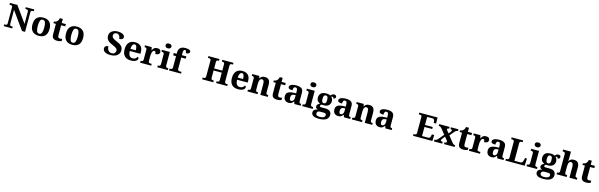

<svg xmlns="http://www.w3.org/2000/svg" viewBox="154 -3121 17793 5706"><g transform="rotate(15 9050.0 -267.5)"><path d="M26.6 0V-54.6H54.8Q73.6 -54.6 88.5 -59Q103.4 -63.4 111.6 -77Q119.8 -90.6 119.8 -118.6V-599.4Q119.8 -626 111.4 -638.5Q103 -651 89.5 -655.2Q76 -659.4 60.2 -659.4H26.6V-714H254.8L607 -223.4V-599.4Q607 -623.6 598.9 -636.4Q590.8 -649.2 577.9 -654.3Q565 -659.4 548.6 -659.4H514.4V-714H776.8V-659.4H742.6Q725.6 -659.4 712.2 -653.8Q698.8 -648.2 691.2 -634.6Q683.6 -621 683.6 -595.4V0H589L196.8 -547.4V-118.6Q196.8 -90.6 203.3 -77Q209.8 -63.4 223.2 -59Q236.6 -54.6 254.8 -54.6H289V0Z M1099.6 10Q977.8 10 907.8 -59.6Q837.8 -129.2 837.8 -270.2Q837.8 -411.2 904.8 -480.3Q971.8 -549.4 1102.6 -549.4Q1224.4 -549.4 1294.4 -480.3Q1364.4 -411.2 1364.4 -270.2Q1364.4 -129.2 1297.2 -59.6Q1230 10 1099.6 10ZM1101.6 -54.6Q1156.6 -54.6 1178.8 -109.5Q1201 -164.4 1201 -270.2Q1201 -377 1178.3 -430.4Q1155.6 -483.8 1100.6 -483.8Q1045.6 -483.8 1023.7 -430.4Q1001.8 -377 1001.8 -270.2Q1001.8 -164.4 1024.2 -109.5Q1046.6 -54.6 1101.6 -54.6Z M1665.8 10Q1590 10 1548.3 -25.4Q1506.6 -60.8 1506.6 -148.4V-466.4H1432.2V-519Q1466.4 -519 1492.4 -532.5Q1518.4 -546 1533.2 -562.4Q1548.4 -577.6 1560.3 -602.2Q1572.2 -626.8 1579.2 -660.2H1667.6V-536H1795.2V-466.4H1667.6V-160.4Q1667.6 -116.8 1682.3 -96.2Q1697 -75.6 1732.6 -75.6Q1751.8 -75.6 1770.2 -78.2Q1788.6 -80.8 1804.2 -84.4V-16.4Q1788.2 -8.6 1752 0.7Q1715.8 10 1665.8 10Z M2131.6 10Q2009.8 10 1939.8 -59.6Q1869.8 -129.2 1869.8 -270.2Q1869.8 -411.2 1936.8 -480.3Q2003.8 -549.4 2134.6 -549.4Q2256.4 -549.4 2326.4 -480.3Q2396.4 -411.2 2396.4 -270.2Q2396.4 -129.2 2329.2 -59.6Q2262 10 2131.6 10ZM2133.6 -54.6Q2188.6 -54.6 2210.8 -109.5Q2233 -164.4 2233 -270.2Q2233 -377 2210.3 -430.4Q2187.6 -483.8 2132.6 -483.8Q2077.6 -483.8 2055.7 -430.4Q2033.8 -377 2033.8 -270.2Q2033.8 -164.4 2056.2 -109.5Q2078.6 -54.6 2133.6 -54.6Z M3314.2 10Q3244 10 3197.6 -2.8Q3151.2 -15.6 3124.2 -36.4Q3097.2 -57.2 3085.9 -81.8Q3074.6 -106.4 3074.6 -129.8Q3074.6 -166.4 3090.5 -187.4Q3106.4 -208.4 3132 -217.5Q3157.6 -226.6 3187.6 -226.6Q3188.4 -167.4 3207.9 -128.6Q3227.4 -89.8 3259.9 -70.7Q3292.4 -51.6 3331.4 -51.6Q3388.8 -51.6 3420.7 -82.7Q3452.6 -113.8 3452.6 -157Q3452.6 -190.6 3433.5 -214.6Q3414.4 -238.6 3376.7 -259.2Q3339 -279.8 3283.4 -302.6Q3212.2 -331.6 3170.6 -365Q3129 -398.4 3111.2 -438.2Q3093.4 -478 3093.4 -525.6Q3093.4 -587.6 3126.3 -631.8Q3159.2 -676 3216.4 -700Q3273.6 -724 3345.2 -724Q3419 -724 3467.3 -706.2Q3515.6 -688.4 3538.8 -661.1Q3562 -633.8 3562 -603.2Q3562 -567.8 3532.9 -544.8Q3503.8 -521.8 3438.6 -521.8Q3438.6 -554.2 3426.6 -586.3Q3414.6 -618.4 3390.1 -639.9Q3365.6 -661.4 3327.6 -661.4Q3284.2 -661.4 3256.5 -639Q3228.8 -616.6 3228.8 -572.6Q3228.8 -545.8 3242.2 -522.6Q3255.6 -499.4 3292.5 -475.9Q3329.4 -452.4 3397.8 -424.4Q3468.2 -396.4 3510.3 -364.3Q3552.4 -332.2 3571.2 -293.5Q3590 -254.8 3590 -205.6Q3590 -141 3556.3 -92.6Q3522.6 -44.2 3460.5 -17.1Q3398.4 10 3314.2 10Z M3936.8 10Q3806 10 3739.9 -62.3Q3673.8 -134.6 3673.8 -265.2Q3673.8 -406.2 3739.6 -477.8Q3805.4 -549.4 3925.6 -549.4Q4036.4 -549.4 4099.9 -488.3Q4163.4 -427.2 4163.4 -308.2V-256.4H3836.6Q3838.6 -157.2 3873.3 -112Q3908 -66.8 3974 -66.8Q4025.4 -66.8 4058.3 -91.2Q4091.2 -115.6 4108 -151.2Q4122.6 -146.6 4132.7 -134.8Q4142.8 -123 4142.8 -105.4Q4142.8 -78.6 4121.8 -51.8Q4100.8 -25 4055.5 -7.5Q4010.2 10 3936.8 10ZM4002.8 -321.8Q4002.8 -397.4 3985.5 -440.1Q3968.2 -482.8 3928.2 -482.8Q3888.2 -482.8 3864.2 -441.6Q3840.2 -400.4 3838.6 -321.8Z M4222.6 0V-54.6H4226.8Q4249.8 -54.6 4266.3 -59.6Q4282.8 -64.6 4292.3 -80.1Q4301.8 -95.6 4301.8 -126.6V-413.4Q4301.8 -443 4293.7 -457.7Q4285.6 -472.4 4270 -476.9Q4254.4 -481.4 4232.4 -481.4H4228.8V-536H4435.4L4455.6 -443H4460.6Q4476 -478.4 4495.4 -501.9Q4514.8 -525.4 4542.4 -536.8Q4570 -548.2 4610.6 -548.2Q4668.4 -548.2 4694.5 -523.1Q4720.6 -498 4720.6 -458.4Q4720.6 -410.8 4686.2 -387.8Q4651.8 -364.8 4590.4 -364.8Q4590.4 -405.8 4581.3 -427.4Q4572.2 -449 4543.8 -449Q4521.8 -449 4506.5 -432.8Q4491.2 -416.6 4481.8 -390.3Q4472.4 -364 4467.6 -333.9Q4462.8 -303.8 4462.8 -276V-121.6Q4462.8 -92.6 4471.7 -78.1Q4480.6 -63.6 4496 -59.1Q4511.4 -54.6 4531 -54.6H4563.6V0Z M4751.6 0V-54.6H4764Q4783.4 -54.6 4799 -60.6Q4814.6 -66.6 4824 -81.8Q4833.4 -97 4833.4 -125.4V-415.4Q4833.4 -442 4823.7 -456Q4814 -470 4798.4 -475.7Q4782.8 -481.4 4764 -481.4H4750.6V-536H4993.8V-124.6Q4993.8 -96.6 5003.2 -81.5Q5012.6 -66.4 5028.5 -60.5Q5044.4 -54.6 5063.2 -54.6H5075V0ZM4909 -624.6Q4870.8 -624.6 4845.1 -642.9Q4819.4 -661.2 4819.4 -698Q4819.4 -737 4845.1 -754.2Q4870.8 -771.4 4909 -771.4Q4945.2 -771.4 4972.2 -754.2Q4999.2 -737 4999.2 -698Q4999.2 -661.2 4972.2 -642.9Q4945.2 -624.6 4909 -624.6Z M5110.8 0V-54.6H5134.2Q5148 -54.6 5164.2 -59Q5180.4 -63.4 5192 -77Q5203.6 -90.6 5203.6 -118.6V-465H5114.8V-536H5203.6V-570.6Q5203.6 -664.6 5252.8 -716.7Q5302 -768.8 5411.4 -768.8Q5477.8 -768.8 5513.6 -757.8Q5549.4 -746.8 5562.6 -730.2Q5575.8 -713.6 5575.8 -695.4Q5575.8 -675.8 5565.2 -659.8Q5554.6 -643.8 5529.6 -634.4Q5504.6 -625 5460.6 -625Q5460.6 -641 5456.9 -660.7Q5453.2 -680.4 5443.6 -695.3Q5434 -710.2 5416 -710.2Q5389.4 -710.2 5376.7 -683.5Q5364 -656.8 5364 -590.4V-536H5501.6V-465H5364V-118.6Q5364 -90.6 5375.2 -77Q5386.4 -63.4 5402.6 -59Q5418.8 -54.6 5433.4 -54.6H5482.2V0Z M6132.6 0V-54.6H6172.8Q6188 -54.6 6199.9 -60.8Q6211.8 -67 6218.8 -79.7Q6225.8 -92.4 6225.8 -112.6V-601.2Q6225.8 -623.6 6217.7 -636.4Q6209.6 -649.2 6196.7 -654.3Q6183.8 -659.4 6167.4 -659.4H6132.6V-714H6474V-659.4H6443.4Q6428.2 -659.4 6416.6 -654.1Q6405 -648.8 6398.6 -636.7Q6392.2 -624.6 6392.2 -602.6V-403.8H6643.2V-600.8Q6643.2 -623.4 6636.5 -636.1Q6629.8 -648.8 6617.6 -654.1Q6605.4 -659.4 6588.4 -659.4H6561.4V-714H6902.8V-659.4H6862.6Q6847.4 -659.4 6835.2 -654.1Q6823 -648.8 6816.3 -636.1Q6809.6 -623.4 6809.6 -600.8V-111.8Q6809.6 -91.2 6816.8 -78.6Q6824 -66 6836 -60.3Q6848 -54.6 6862.6 -54.6H6902.8V0H6561.4V-54.6H6589Q6605.4 -54.6 6617.6 -60.8Q6629.8 -67 6636.5 -80.6Q6643.2 -94.2 6643.2 -116.2V-341.2H6392.2V-112.6Q6392.2 -92.4 6398.6 -79.7Q6405 -67 6416.6 -60.8Q6428.2 -54.6 6443.4 -54.6H6474V0Z M7237.8 10Q7107 10 7040.9 -62.3Q6974.8 -134.6 6974.8 -265.2Q6974.8 -406.2 7040.6 -477.8Q7106.4 -549.4 7226.6 -549.4Q7337.4 -549.4 7400.9 -488.3Q7464.4 -427.2 7464.4 -308.2V-256.4H7137.6Q7139.6 -157.2 7174.3 -112Q7209 -66.8 7275 -66.8Q7326.4 -66.8 7359.3 -91.2Q7392.2 -115.6 7409 -151.2Q7423.6 -146.6 7433.7 -134.8Q7443.8 -123 7443.8 -105.4Q7443.8 -78.6 7422.8 -51.8Q7401.8 -25 7356.5 -7.5Q7311.2 10 7237.8 10ZM7303.8 -321.8Q7303.8 -397.4 7286.5 -440.1Q7269.2 -482.8 7229.2 -482.8Q7189.2 -482.8 7165.2 -441.6Q7141.2 -400.4 7139.6 -321.8Z M7524.8 0V-54.6H7529.6Q7552.6 -54.6 7568.8 -59.3Q7585 -64 7594.2 -78.7Q7603.4 -93.4 7603.4 -123.2V-416.8Q7603.4 -444.6 7595 -458.5Q7586.6 -472.4 7571.2 -476.9Q7555.8 -481.4 7533.8 -481.4H7529.8V-536H7747.4L7760.4 -466.4H7765.4Q7789.2 -507.4 7824.2 -528.4Q7859.2 -549.4 7918 -549.4Q7997.6 -549.4 8039.8 -503.8Q8082 -458.2 8082 -356.8V-125.4Q8082 -94.6 8088.9 -79.6Q8095.8 -64.6 8110.2 -59.6Q8124.6 -54.6 8146.6 -54.6H8151V0H7921.6V-326.6Q7921.6 -391 7906 -426.2Q7890.4 -461.4 7848.8 -461.4Q7817 -461.4 7798.5 -439.8Q7780 -418.2 7772.2 -383.2Q7764.4 -348.2 7764.4 -307.4V-119.4Q7764.4 -91.6 7772.5 -77.9Q7780.6 -64.2 7796 -59.4Q7811.4 -54.6 7833.4 -54.6H7837.4V0Z M8430.8 10Q8355 10 8313.3 -25.4Q8271.6 -60.8 8271.6 -148.4V-466.4H8197.2V-519Q8231.4 -519 8257.4 -532.5Q8283.4 -546 8298.2 -562.4Q8313.4 -577.6 8325.3 -602.2Q8337.2 -626.8 8344.2 -660.2H8432.6V-536H8560.2V-466.4H8432.6V-160.4Q8432.6 -116.8 8447.3 -96.2Q8462 -75.6 8497.6 -75.6Q8516.8 -75.6 8535.2 -78.2Q8553.6 -80.8 8569.2 -84.4V-16.4Q8553.2 -8.6 8517 0.7Q8480.8 10 8430.8 10Z M8790 10Q8746.6 10 8710.8 -7.8Q8675 -25.6 8654.1 -61.7Q8633.2 -97.8 8633.2 -153.4Q8633.2 -235.2 8688.6 -274Q8744 -312.8 8856.6 -316.8L8938 -319.8V-374.2Q8938 -410.8 8932.5 -435.7Q8927 -460.6 8912.9 -473.7Q8898.8 -486.8 8873.2 -486.8Q8837.6 -486.8 8822.8 -458.2Q8808 -429.6 8808 -379Q8741.4 -379 8708.3 -394.4Q8675.2 -409.8 8675.2 -446.6Q8675.2 -483.4 8703.5 -506.1Q8731.8 -528.8 8779.7 -539.1Q8827.6 -549.4 8885 -549.4Q8992 -549.4 9045.5 -511.3Q9099 -473.2 9099 -379.8V-125.4Q9099 -98 9104.7 -82.8Q9110.4 -67.6 9123.6 -61.1Q9136.8 -54.6 9159.2 -54.6H9162.8V0H8969.4L8947.6 -66H8938Q8916.4 -39.6 8896.7 -22.7Q8877 -5.8 8852.5 2.1Q8828 10 8790 10ZM8850.2 -64.6Q8877 -64.6 8897 -80.2Q8917 -95.8 8927.8 -124.2Q8938.6 -152.6 8938.6 -191V-265.2L8896.4 -262.2Q8859.2 -260.2 8837.4 -247.1Q8815.6 -234 8806.4 -209.6Q8797.2 -185.2 8797.2 -149.6Q8797.2 -107.6 8810.1 -86.1Q8823 -64.6 8850.2 -64.6Z M9209.6 0V-54.6H9222Q9241.4 -54.6 9257 -60.6Q9272.6 -66.6 9282 -81.8Q9291.4 -97 9291.4 -125.4V-415.4Q9291.4 -442 9281.7 -456Q9272 -470 9256.4 -475.7Q9240.8 -481.4 9222 -481.4H9208.6V-536H9451.8V-124.6Q9451.8 -96.6 9461.2 -81.5Q9470.6 -66.4 9486.5 -60.5Q9502.4 -54.6 9521.2 -54.6H9533V0ZM9367 -624.6Q9328.8 -624.6 9303.1 -642.9Q9277.4 -661.2 9277.4 -698Q9277.4 -737 9303.1 -754.2Q9328.8 -771.4 9367 -771.4Q9403.2 -771.4 9430.2 -754.2Q9457.2 -737 9457.2 -698Q9457.2 -661.2 9430.2 -642.9Q9403.2 -624.6 9367 -624.6Z M9787.2 235.8Q9667.8 235.8 9608.6 201Q9549.4 166.2 9549.4 100.2Q9549.4 65.8 9566.7 40.7Q9584 15.6 9614.8 0.8Q9645.6 -14 9685.8 -17.6Q9658.4 -27.8 9634.3 -48.2Q9610.2 -68.6 9610.2 -104Q9610.2 -137.4 9635.1 -161.7Q9660 -186 9703.2 -208.8Q9655.6 -224 9624.3 -263.2Q9593 -302.4 9593 -364.4Q9593 -452.2 9646.1 -500.8Q9699.2 -549.4 9811 -549.4Q9849.4 -549.4 9880 -542.1Q9910.6 -534.8 9933.8 -521.8Q9956 -546 9981.4 -562.9Q10006.8 -579.8 10043.6 -579.8Q10077.4 -579.8 10094.7 -562.3Q10112 -544.8 10112 -520.8Q10112 -496.4 10096.6 -478Q10081.2 -459.6 10042 -459.6Q10042 -481.4 10031 -491.8Q10020 -502.2 10006.8 -502.2Q9995.4 -502.2 9986.6 -499.2Q9977.8 -496.2 9970.6 -493Q9993.4 -472.2 10008.7 -441.6Q10024 -411 10024 -368.2Q10024 -289 9972.5 -238.8Q9921 -188.6 9811 -188.6Q9800.2 -188.6 9781.6 -189.8Q9763 -191 9754.6 -193Q9741.4 -187.6 9729.9 -173.5Q9718.4 -159.4 9718.4 -142Q9718.4 -125.8 9731 -118.6Q9743.6 -111.4 9767.4 -111.4H9885.4Q9986.4 -111.4 10033.9 -70.9Q10081.4 -30.4 10081.4 42.6Q10081.4 132 10009.2 183.9Q9937 235.8 9787.2 235.8ZM9789.8 174.2Q9846.4 174.2 9883.3 163Q9920.2 151.8 9938 130.3Q9955.8 108.8 9955.8 79.6Q9955.8 51.4 9936.7 36.7Q9917.6 22 9878.4 22H9759.8Q9741 22 9720.9 28.4Q9700.8 34.8 9687.1 51.4Q9673.4 68 9673.4 98.8Q9673.4 123.6 9687.2 140.5Q9701 157.4 9727.3 165.8Q9753.6 174.2 9789.8 174.2ZM9808.6 -249.2Q9837.8 -249.2 9853.1 -263.6Q9868.4 -278 9874.3 -304.3Q9880.2 -330.6 9880.2 -365Q9880.2 -400.8 9874.3 -428.6Q9868.4 -456.4 9852.9 -472.1Q9837.4 -487.8 9808.2 -487.8Q9780 -487.8 9764.2 -471.6Q9748.4 -455.4 9742 -427.4Q9735.6 -399.4 9735.6 -364Q9735.6 -313.2 9751.1 -281.2Q9766.6 -249.2 9808.6 -249.2Z M10315 10Q10271.6 10 10235.8 -7.8Q10200 -25.6 10179.1 -61.7Q10158.2 -97.8 10158.2 -153.4Q10158.2 -235.2 10213.6 -274Q10269 -312.8 10381.6 -316.8L10463 -319.8V-374.2Q10463 -410.8 10457.5 -435.7Q10452 -460.6 10437.9 -473.7Q10423.8 -486.8 10398.2 -486.8Q10362.6 -486.8 10347.8 -458.2Q10333 -429.6 10333 -379Q10266.4 -379 10233.3 -394.4Q10200.2 -409.8 10200.2 -446.6Q10200.2 -483.4 10228.5 -506.1Q10256.8 -528.8 10304.7 -539.1Q10352.6 -549.4 10410 -549.4Q10517 -549.4 10570.5 -511.3Q10624 -473.2 10624 -379.8V-125.4Q10624 -98 10629.7 -82.8Q10635.4 -67.6 10648.6 -61.1Q10661.8 -54.6 10684.2 -54.6H10687.8V0H10494.4L10472.6 -66H10463Q10441.4 -39.6 10421.7 -22.7Q10402 -5.8 10377.5 2.1Q10353 10 10315 10ZM10375.2 -64.6Q10402 -64.6 10422 -80.2Q10442 -95.8 10452.8 -124.2Q10463.6 -152.6 10463.6 -191V-265.2L10421.4 -262.2Q10384.2 -260.2 10362.4 -247.1Q10340.6 -234 10331.4 -209.6Q10322.2 -185.2 10322.2 -149.6Q10322.2 -107.6 10335.1 -86.1Q10348 -64.6 10375.2 -64.6Z M10737.8 0V-54.6H10742.6Q10765.6 -54.6 10781.8 -59.3Q10798 -64 10807.2 -78.7Q10816.4 -93.4 10816.4 -123.2V-416.8Q10816.4 -444.6 10808 -458.5Q10799.6 -472.4 10784.2 -476.9Q10768.8 -481.4 10746.8 -481.4H10742.8V-536H10960.4L10973.4 -466.4H10978.4Q11002.2 -507.4 11037.2 -528.4Q11072.2 -549.4 11131 -549.4Q11210.6 -549.4 11252.8 -503.8Q11295 -458.2 11295 -356.8V-125.4Q11295 -94.6 11301.9 -79.6Q11308.8 -64.6 11323.2 -59.6Q11337.6 -54.6 11359.6 -54.6H11364V0H11134.6V-326.6Q11134.6 -391 11119 -426.2Q11103.4 -461.4 11061.8 -461.4Q11030 -461.4 11011.5 -439.8Q10993 -418.2 10985.2 -383.2Q10977.4 -348.2 10977.4 -307.4V-119.4Q10977.4 -91.6 10985.5 -77.9Q10993.6 -64.2 11009 -59.4Q11024.4 -54.6 11046.4 -54.6H11050.4V0Z M11590 10Q11546.6 10 11510.8 -7.8Q11475 -25.6 11454.1 -61.7Q11433.2 -97.8 11433.2 -153.4Q11433.2 -235.2 11488.6 -274Q11544 -312.8 11656.6 -316.8L11738 -319.8V-374.2Q11738 -410.8 11732.5 -435.7Q11727 -460.6 11712.9 -473.7Q11698.8 -486.8 11673.2 -486.8Q11637.6 -486.8 11622.8 -458.2Q11608 -429.6 11608 -379Q11541.4 -379 11508.3 -394.4Q11475.2 -409.8 11475.2 -446.6Q11475.2 -483.4 11503.5 -506.1Q11531.8 -528.8 11579.7 -539.1Q11627.6 -549.4 11685 -549.4Q11792 -549.4 11845.5 -511.3Q11899 -473.2 11899 -379.8V-125.4Q11899 -98 11904.7 -82.8Q11910.4 -67.6 11923.6 -61.1Q11936.8 -54.6 11959.2 -54.6H11962.8V0H11769.4L11747.6 -66H11738Q11716.4 -39.6 11696.7 -22.7Q11677 -5.8 11652.5 2.1Q11628 10 11590 10ZM11650.2 -64.6Q11677 -64.6 11697 -80.2Q11717 -95.8 11727.8 -124.2Q11738.6 -152.6 11738.6 -191V-265.2L11696.4 -262.2Q11659.2 -260.2 11637.4 -247.1Q11615.6 -234 11606.4 -209.6Q11597.2 -185.2 11597.2 -149.6Q11597.2 -107.6 11610.1 -86.1Q11623 -64.6 11650.2 -64.6Z M12620.6 0V-54.6H12659.6Q12676 -54.6 12688 -60.3Q12700 -66 12706.9 -78Q12713.8 -90 12713.8 -110V-599Q12713.8 -625.8 12706.2 -638.5Q12698.6 -651.2 12686 -655.3Q12673.4 -659.4 12658.4 -659.4H12620.6V-714H13183.6L13187.4 -528.6H13114.8L13109.8 -576.2Q13105.8 -613.8 13090.2 -632.6Q13074.6 -651.4 13037.2 -651.4H12880V-403.8H13117.6V-342.2H12880V-62.6H13065.4Q13101.4 -62.6 13119.1 -83.7Q13136.8 -104.8 13141.8 -137.8L13149.4 -185.4H13221.4L13214.4 0Z M13262.8 0V-54.6H13271.8Q13295.8 -54.6 13312.5 -60.4Q13329.2 -66.2 13344.4 -80.5Q13359.6 -94.8 13380.2 -118.6L13506.8 -269L13380.8 -428.4Q13358.8 -454.4 13338.1 -467.9Q13317.4 -481.4 13294.8 -481.4H13281.8V-536H13601V-481.4H13597.4Q13565.8 -481.4 13555.2 -472.9Q13544.6 -464.4 13544.6 -452.4Q13544.6 -442 13550 -431.6Q13555.4 -421.2 13567.6 -406.4L13622.2 -341.6L13666 -396Q13678 -411.2 13685.7 -424.5Q13693.4 -437.8 13693.4 -451.2Q13693.4 -469.2 13680.2 -475.3Q13667 -481.4 13645.8 -481.4H13642.2V-536H13872.6V-481.4H13863.6Q13844.6 -481.4 13830 -475.8Q13815.4 -470.2 13800.7 -456.1Q13786 -442 13763.8 -416.2L13659.6 -293L13806.6 -107.6Q13822.2 -89.2 13835.4 -77.2Q13848.6 -65.2 13861.6 -59.9Q13874.6 -54.6 13886.6 -54.6H13899.6V0H13572.8V-54.6H13577.8Q13607.8 -54.6 13622.8 -63.1Q13637.8 -71.6 13637.8 -87.6Q13637.8 -98.6 13631.2 -113Q13624.6 -127.4 13599.8 -156.6L13543.8 -222.6L13478 -137.2Q13469 -125.8 13461.6 -112.8Q13454.2 -99.8 13454.2 -87.2Q13454.2 -70.8 13468.4 -62.7Q13482.6 -54.6 13515.6 -54.6H13519.2V0Z M14161.8 10Q14086 10 14044.3 -25.4Q14002.6 -60.8 14002.6 -148.4V-466.4H13928.2V-519Q13962.4 -519 13988.4 -532.5Q14014.4 -546 14029.2 -562.4Q14044.4 -577.6 14056.3 -602.2Q14068.2 -626.8 14075.2 -660.2H14163.6V-536H14291.2V-466.4H14163.6V-160.4Q14163.6 -116.8 14178.3 -96.2Q14193 -75.6 14228.6 -75.6Q14247.8 -75.6 14266.2 -78.2Q14284.6 -80.8 14300.2 -84.4V-16.4Q14284.2 -8.6 14248 0.7Q14211.8 10 14161.8 10Z M14337.6 0V-54.6H14341.8Q14364.8 -54.6 14381.3 -59.6Q14397.8 -64.6 14407.3 -80.1Q14416.8 -95.6 14416.8 -126.6V-413.4Q14416.8 -443 14408.7 -457.7Q14400.6 -472.4 14385 -476.9Q14369.4 -481.4 14347.4 -481.4H14343.8V-536H14550.4L14570.6 -443H14575.6Q14591 -478.4 14610.4 -501.9Q14629.8 -525.4 14657.4 -536.8Q14685 -548.2 14725.6 -548.2Q14783.4 -548.2 14809.5 -523.1Q14835.6 -498 14835.6 -458.4Q14835.6 -410.8 14801.2 -387.8Q14766.8 -364.8 14705.4 -364.8Q14705.4 -405.8 14696.3 -427.4Q14687.2 -449 14658.8 -449Q14636.8 -449 14621.5 -432.8Q14606.2 -416.6 14596.8 -390.3Q14587.4 -364 14582.6 -333.9Q14577.8 -303.8 14577.8 -276V-121.6Q14577.8 -92.6 14586.7 -78.1Q14595.6 -63.6 14611 -59.1Q14626.4 -54.6 14646 -54.6H14678.6V0Z M15032 10Q14988.6 10 14952.8 -7.8Q14917 -25.6 14896.1 -61.7Q14875.2 -97.8 14875.2 -153.4Q14875.2 -235.2 14930.6 -274Q14986 -312.8 15098.6 -316.8L15180 -319.8V-374.2Q15180 -410.8 15174.5 -435.7Q15169 -460.6 15154.9 -473.7Q15140.8 -486.8 15115.2 -486.8Q15079.6 -486.8 15064.8 -458.2Q15050 -429.6 15050 -379Q14983.4 -379 14950.3 -394.4Q14917.2 -409.8 14917.2 -446.6Q14917.2 -483.4 14945.5 -506.1Q14973.8 -528.8 15021.7 -539.1Q15069.6 -549.4 15127 -549.4Q15234 -549.4 15287.5 -511.3Q15341 -473.2 15341 -379.8V-125.4Q15341 -98 15346.7 -82.8Q15352.4 -67.6 15365.6 -61.1Q15378.8 -54.6 15401.2 -54.6H15404.8V0H15211.4L15189.6 -66H15180Q15158.4 -39.6 15138.7 -22.7Q15119 -5.8 15094.5 2.1Q15070 10 15032 10ZM15092.2 -64.6Q15119 -64.6 15139 -80.2Q15159 -95.8 15169.8 -124.2Q15180.6 -152.6 15180.6 -191V-265.2L15138.4 -262.2Q15101.2 -260.2 15079.4 -247.1Q15057.6 -234 15048.4 -209.6Q15039.2 -185.2 15039.2 -149.6Q15039.2 -107.6 15052.1 -86.1Q15065 -64.6 15092.2 -64.6Z M15462.6 0V-54.6H15502.8Q15516.6 -54.6 15528.6 -59.9Q15540.6 -65.2 15548.2 -77.6Q15555.8 -90 15555.8 -111.4V-600.8Q15555.8 -623.4 15547.9 -636.1Q15540 -648.8 15527.1 -654.1Q15514.2 -659.4 15498 -659.4H15462.6V-714H15816V-659.4H15778.2Q15759.4 -659.4 15747.4 -654.3Q15735.4 -649.2 15729.3 -637Q15723.2 -624.8 15723.2 -603.6V-62.6H15907.6Q15940.6 -62.6 15960.1 -84.2Q15979.6 -105.8 15989.4 -149.2L16006.8 -224.2H16063.4L16056.4 0Z M16110.6 0V-54.6H16123Q16142.4 -54.6 16158 -60.6Q16173.6 -66.6 16183 -81.8Q16192.4 -97 16192.4 -125.4V-415.4Q16192.4 -442 16182.7 -456Q16173 -470 16157.4 -475.7Q16141.8 -481.4 16123 -481.4H16109.6V-536H16352.8V-124.6Q16352.8 -96.6 16362.2 -81.5Q16371.6 -66.4 16387.5 -60.5Q16403.4 -54.6 16422.2 -54.6H16434V0ZM16268 -624.6Q16229.8 -624.6 16204.1 -642.9Q16178.4 -661.2 16178.4 -698Q16178.4 -737 16204.1 -754.2Q16229.8 -771.4 16268 -771.4Q16304.2 -771.4 16331.2 -754.2Q16358.2 -737 16358.2 -698Q16358.2 -661.2 16331.2 -642.9Q16304.2 -624.6 16268 -624.6Z M16688.2 235.8Q16568.8 235.8 16509.6 201Q16450.4 166.2 16450.4 100.2Q16450.4 65.8 16467.7 40.7Q16485 15.6 16515.8 0.8Q16546.6 -14 16586.8 -17.6Q16559.4 -27.8 16535.3 -48.2Q16511.2 -68.6 16511.2 -104Q16511.2 -137.4 16536.1 -161.7Q16561 -186 16604.2 -208.8Q16556.6 -224 16525.3 -263.2Q16494 -302.4 16494 -364.4Q16494 -452.2 16547.1 -500.8Q16600.2 -549.4 16712 -549.4Q16750.4 -549.4 16781 -542.1Q16811.6 -534.8 16834.8 -521.8Q16857 -546 16882.4 -562.9Q16907.8 -579.8 16944.6 -579.8Q16978.4 -579.8 16995.7 -562.3Q17013 -544.8 17013 -520.8Q17013 -496.4 16997.6 -478Q16982.2 -459.6 16943 -459.6Q16943 -481.4 16932 -491.8Q16921 -502.2 16907.8 -502.2Q16896.4 -502.2 16887.6 -499.2Q16878.8 -496.2 16871.6 -493Q16894.4 -472.2 16909.7 -441.6Q16925 -411 16925 -368.2Q16925 -289 16873.5 -238.8Q16822 -188.6 16712 -188.6Q16701.2 -188.6 16682.6 -189.8Q16664 -191 16655.6 -193Q16642.4 -187.6 16630.9 -173.5Q16619.4 -159.4 16619.4 -142Q16619.4 -125.8 16632 -118.6Q16644.6 -111.4 16668.4 -111.4H16786.4Q16887.4 -111.4 16934.9 -70.9Q16982.4 -30.4 16982.4 42.6Q16982.4 132 16910.2 183.9Q16838 235.8 16688.2 235.8ZM16690.8 174.2Q16747.4 174.2 16784.3 163Q16821.2 151.8 16839 130.3Q16856.8 108.8 16856.8 79.6Q16856.8 51.4 16837.7 36.7Q16818.6 22 16779.4 22H16660.8Q16642 22 16621.9 28.4Q16601.8 34.8 16588.1 51.4Q16574.4 68 16574.4 98.8Q16574.4 123.6 16588.2 140.5Q16602 157.4 16628.3 165.8Q16654.6 174.2 16690.8 174.2ZM16709.6 -249.2Q16738.8 -249.2 16754.1 -263.6Q16769.4 -278 16775.3 -304.3Q16781.2 -330.6 16781.2 -365Q16781.2 -400.8 16775.3 -428.6Q16769.4 -456.4 16753.9 -472.1Q16738.4 -487.8 16709.2 -487.8Q16681 -487.8 16665.2 -471.6Q16649.4 -455.4 16643 -427.4Q16636.6 -399.4 16636.6 -364Q16636.6 -313.2 16652.1 -281.2Q16667.6 -249.2 16709.6 -249.2Z M17035.2 0V-54.6H17040Q17060.8 -54.6 17077.5 -59.3Q17094.2 -64 17104 -78.7Q17113.8 -93.4 17113.8 -123.2V-645.4Q17113.8 -672 17101.7 -684.5Q17089.6 -697 17073.4 -701.2Q17057.2 -705.4 17044.4 -705.4H17031.8V-760H17274.8V-595.2Q17274.8 -571 17273.9 -546.1Q17273 -521.2 17272 -501.2Q17271 -481.2 17269.8 -470.4H17277Q17297.4 -506.4 17332 -527.9Q17366.6 -549.4 17425.6 -549.4Q17509 -549.4 17550.7 -503.8Q17592.4 -458.2 17592.4 -356.8V-125.4Q17592.4 -94.6 17599.5 -79.6Q17606.6 -64.6 17621 -59.6Q17635.4 -54.6 17657.4 -54.6H17661V0H17431.4V-326.6Q17431.4 -391 17414.9 -426.2Q17398.4 -461.4 17356.4 -461.4Q17324.6 -461.4 17307 -439.4Q17289.4 -417.4 17282.4 -382.3Q17275.4 -347.2 17275.4 -307.4V-119.4Q17275.4 -91.6 17283.5 -77.9Q17291.6 -64.2 17306.9 -59.4Q17322.2 -54.6 17344.2 -54.6H17347.8V0Z M17941.8 10Q17866 10 17824.3 -25.4Q17782.6 -60.8 17782.6 -148.4V-466.4H17708.2V-519Q17742.4 -519 17768.4 -532.5Q17794.4 -546 17809.2 -562.4Q17824.4 -577.6 17836.3 -602.2Q17848.2 -626.8 17855.2 -660.2H17943.6V-536H18071.2V-466.4H17943.6V-160.4Q17943.6 -116.8 17958.3 -96.2Q17973 -75.6 18008.6 -75.6Q18027.8 -75.6 18046.2 -78.2Q18064.6 -80.8 18080.2 -84.4V-16.4Q18064.2 -8.6 18028 0.7Q17991.8 10 17941.8 10Z"/></g></svg>

Font: Noto Serif Hentaigana ExtraLight
Style: Regular
Weight: 200
Designer: Kazuhiro Yamada
Foundry: nipponia
Version: Version 1.000